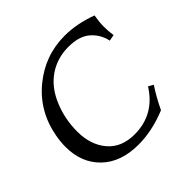

<svg xmlns="http://www.w3.org/2000/svg" viewBox="-177 -875 1058 1058"><g transform="rotate(-45 351.5 -346.5)"><path d="M328.1 9.8Q191.4 9.8 112.8 -65.9Q34.2 -141.6 34.2 -266.1Q34.2 -303.2 41.5 -344.7Q69.8 -504.4 189.7 -603.8Q309.6 -703.1 464.8 -703.1Q557.6 -703.1 659.7 -665.5Q651.9 -618.7 651.9 -586.9Q651.9 -552.7 657.2 -514.6L621.1 -507.8Q608.4 -567.4 563.5 -606.2Q518.6 -645 436 -645Q348.1 -645 280.5 -598.9Q212.9 -552.7 176.3 -465.3Q139.6 -377.9 139.6 -280.3Q139.6 -176.8 195.1 -111.1Q250.5 -45.4 352.5 -45.4Q506.8 -45.4 591.8 -180.7L620.6 -164.6Q581.5 -105.5 549.3 -37.1Q435.1 9.8 328.1 9.8Z"/></g></svg>

Font: Kelvinch
Style: Italic
Weight: 400
Italic angle: -10°
Designer: Paul James Miller
Foundry: High-Logic / Made with FontCreator
Version: Version 3.40;July 22, 2017;FontCreator 11.0.0.2388 64-bit